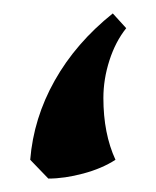

<svg xmlns="http://www.w3.org/2000/svg" viewBox="-20 -250 233 286"><path d="M168 -208Q152 -188 143 -160Q134 -132 134 -104Q134 -51 152 -12Q132 1 104 8.5Q76 16 52 16L25 -12Q30 -74 61.5 -130Q93 -186 148 -230Z"/></svg>

Font: Mirza Medium
Style: Regular
Weight: 500
Designer: Arabic design by Kourosh Beigpour, Latin design by Eduardo Tunni, engineering by Lasse Fister
Version: Version 1.0010g